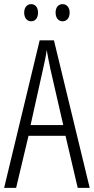

<svg xmlns="http://www.w3.org/2000/svg" viewBox="-20 -909 454 929"><path d="M97 -848C97 -822 111 -806 131 -806C150 -806 164 -821 164 -848C164 -874 150 -889 131 -889C111 -889 97 -873 97 -848ZM249 -848C249 -822 263 -806 283 -806C302 -806 317 -821 317 -848C317 -874 302 -889 283 -889C263 -889 249 -874 249 -848ZM356 0H414L241 -714H172L0 0H58L118 -252H297ZM224 -574 286 -304H128L188 -574C196 -609 202 -637 206 -667C211 -637 217 -609 224 -574Z"/></svg>

Font: Noto Sans Lao Looped ExtraCondensed Light
Style: Regular
Weight: 300
Width: 2
Designer: Mark Frömberg, Ben Mitchell
Foundry: The Fontpad Ltd
Version: Version 1.002